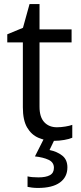

<svg xmlns="http://www.w3.org/2000/svg" viewBox="-20 -679 396 939"><path d="M258.3 -56.6Q278.3 -56.6 299.3 -60.1Q320.3 -63.5 333.5 -68.4V-5.4Q319.3 1 294.2 5.4Q269 9.8 245.1 9.8Q202.6 9.8 168 -5.1Q133.3 -20 112.5 -55.7Q91.8 -91.3 91.8 -154.3V-471.7H15.6V-511.2L92.3 -543L124.5 -659.2H173.3V-535.2H330.1V-471.7H173.3V-156.7Q173.3 -106.4 196.5 -81.5Q219.7 -56.6 258.3 -56.6ZM309.6 139.6Q309.6 187 272.9 213.6Q236.3 240.2 165.5 240.2Q150.4 240.2 136.7 238.5Q123 236.8 114.7 234.9V183.6Q135.3 188.5 168 188.5Q204.6 188.5 224.1 177.7Q243.7 167 243.7 141.6Q243.7 114.7 217.5 102.5Q191.4 90.3 150.9 85.9L194.3 0H248.5L222.2 54.7Q258.8 62 284.2 81.8Q309.6 101.6 309.6 139.6Z"/></svg>

Font: Open Sans
Style: Regular
Weight: 400
Designer: Monotype Design Team
Foundry: Monotype Imaging Inc.
Version: Version 3.000; ttfautohint (v1.8.4)